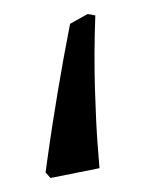

<svg xmlns="http://www.w3.org/2000/svg" viewBox="-20 -82 216 274"><path d="M52 172 45 164Q45 164 49.5 132Q54 100 62 51.5Q70 3 80 -48L105 -62L116 -60Q114 -5 115.5 45Q117 95 119.5 126.5Q122 158 122 158Z"/></svg>

Font: Alegreya
Style: Regular
Weight: 400
Designer: Juan Pablo del Peral
Foundry: Huerta Tipografica
Version: Version 2.009